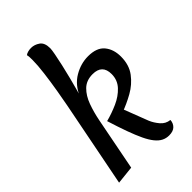

<svg xmlns="http://www.w3.org/2000/svg" viewBox="-234 -832 931 931"><g transform="rotate(-45 231.0 -367.0)"><path d="M13 10 100 -433 174 -420Q198 -476 244 -503Q290 -530 340 -530Q399 -530 425.5 -498Q452 -466 452 -416Q452 -359 423 -320.5Q394 -282 351 -258Q308 -234 266 -219L183 -242Q225 -253 265.5 -271Q306 -289 333 -318Q360 -347 360 -388Q360 -453 294 -453Q251 -453 224.5 -427Q198 -401 183 -359.5Q168 -318 159 -272L106 0ZM347 20Q327 20 310 11.5Q293 3 277.5 -16Q262 -35 247.5 -65.5Q233 -96 217 -140Q201 -184 183 -242L274 -239L327 -101Q337 -77 356 -54.5Q375 -32 404 -29Q403 -8 389 6Q375 20 347 20ZM173 -410 98 -422Q106 -463 115 -516.5Q124 -570 130.5 -621.5Q137 -673 137 -708Q137 -719 136.5 -727.5Q136 -736 134 -743Q140 -748 150.5 -751Q161 -754 173 -754Q196 -754 217 -739.5Q238 -725 238 -687Q238 -677 233 -650Q228 -623 220 -588Q212 -553 203 -517.5Q194 -482 186 -453Q178 -424 173 -410Z"/></g></svg>

Font: Sansita Swashed Light
Style: Regular
Weight: 300
Designer: Pablo Cosgaya
Foundry: Omnibus-Type
Version: Version 1.003